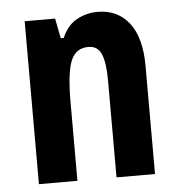

<svg xmlns="http://www.w3.org/2000/svg" viewBox="-45 -692 598 641"><g transform="rotate(-5 254.0 -371.0)"><path d="M305 -649Q372 -649 410.5 -599.5Q449 -550 449 -455V-93H320V-418Q320 -476 308 -505.5Q296 -535 264 -535Q222 -535 205.5 -495Q189 -455 189 -357V-93H60V-639H162L175 -572H185Q203 -614 235.5 -631.5Q268 -649 305 -649Z"/></g></svg>

Font: Noto Sans Kannada UI ExtraCondensed
Style: Bold
Weight: 700
Width: 2
Designer: Jelle Bosma - Monotype Design Team
Foundry: Monotype Imaging Inc.
Version: Version 2.005; ttfautohint (v1.8.4.7-5d5b)